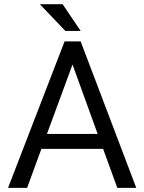

<svg xmlns="http://www.w3.org/2000/svg" viewBox="-20 -912 701 932"><path d="M454 -262 332 -599 208 -262ZM641.5 0H549.5L480.5 -189.5H181L111.5 0H19L293.5 -711H371.5ZM371.5 -762H297L173.5 -891.5H284Z"/></svg>

Font: Roberto Sans
Style: Regular
Weight: 400
Designer: Google (font) & Cristiano Sobral (main changes)
Version: Version 1.500; ttfautohint (v1.8.4.7-5d5b-dirty)